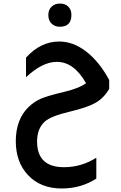

<svg xmlns="http://www.w3.org/2000/svg" viewBox="-20 -697 691 1092"><path d="M320.8 -544.9Q291 -544.9 272.9 -563Q254.9 -581.1 254.9 -611.8Q254.9 -640.6 272.9 -658.7Q291 -676.8 320.8 -676.8Q350.6 -676.8 368.4 -659.4Q386.2 -642.1 386.2 -611.8Q385.7 -544.9 320.8 -544.9ZM527.8 318.8Q440.9 375 331.1 375Q210.9 375 139.2 298.8Q70.3 225.6 69.8 106.9Q69.8 -18.1 143.1 -88.9Q175.3 -119.6 212.6 -135.7Q250 -151.9 346.2 -174.8Q433.1 -195.8 469.2 -224.1Q400.4 -345.2 303.2 -345.2Q221.2 -345.2 127.9 -257.8V-369.1Q210.9 -460.9 316.9 -460.9Q396 -460.9 470 -404.1Q543.9 -347.2 601.1 -242.2V-191.9Q571.3 -140.1 524.7 -113Q478 -85.9 377 -62Q270 -37.1 233.9 -4.9Q190.9 35.2 190.9 107.9Q190.9 253.9 344.2 253.9Q442.4 253.9 527.8 200.2Z"/></svg>

Font: Tajawal
Style: Bold
Weight: 700
Designer: Boutros Fonts
Foundry: Created by Boutros International 2017
Version: Version 1.700